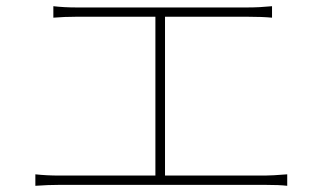

<svg xmlns="http://www.w3.org/2000/svg" viewBox="-20 -659 1040 619"><path d="M512 -93H834Q856 -93 906 -97V-60Q881 -63 834 -63H172Q136 -63 94 -60V-97Q130 -93 172 -93H481V-605H225Q188 -605 152 -602V-639Q187 -635 225 -635H779Q817 -635 857 -639V-602Q826 -605 779 -605H512Z"/></svg>

Font: Noto Sans Korean Thin
Style: Regular
Weight: 250
Designer: Ryoko NISHIZUKA  (kana & ideographs); Paul D. Hunt (Latin, Greek & Cyrillic); Wenlong ZHANG  (bopomofo); Sandoll Communi
Foundry: Adobe Systems Incorporated
Version: Version 1.0001;PS 1;hotconv 1.0.78;makeotf.lib2.5.61930